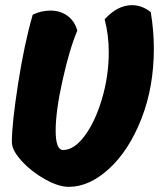

<svg xmlns="http://www.w3.org/2000/svg" viewBox="-20 -720 627 745"><path d="M577 -532Q577 -383 529 -260Q481 -137 404 -66Q327 5 247 5Q207 5 154.5 -24.5Q102 -54 64 -95.5Q26 -137 26 -169Q26 -239 50 -394Q74 -549 107 -663Q140 -679 176 -679Q214 -679 242 -658.5Q270 -638 280 -601Q251 -534 223.5 -412Q196 -290 196 -213Q196 -138 225 -138Q268 -138 309 -193.5Q350 -249 376 -337.5Q402 -426 402 -517Q402 -585 386 -645Q436 -700 492 -700Q531 -700 565 -673Q577 -600 577 -532Z"/></svg>

Font: Mogra
Style: Regular
Weight: 400
Designer: Lipi Raval
Foundry: Lipi Raval
Version: Version 1.002;PS 1.002;hotconv 1.0.88;makeotf.lib2.5.647800;